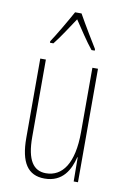

<svg xmlns="http://www.w3.org/2000/svg" viewBox="-87 -816 582 878"><g transform="rotate(10 204.0 -376.5)"><path d="M219 -763H189C165 -719 121 -644 100 -613V-606H116C143 -639 179 -696 204 -733C231 -693 265 -640 293 -606H308V-613C296 -632 245 -716 219 -763ZM337 -527H311V-228C311 -82 261 -15 185 -15C127 -15 95 -60 95 -167V-527H69V-159C69 -45 105 10 183 10C268 10 300 -54 314 -112H316L317 0H337Z"/></g></svg>

Font: Noto Sans Malayalam ExtraCondensed Thin
Style: Regular
Weight: 100
Width: 2
Designer: Jelle Bosma - Monotype Design Team
Foundry: Monotype Imaging Inc.
Version: Version 2.104